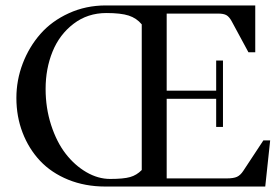

<svg xmlns="http://www.w3.org/2000/svg" viewBox="-20 -683 1024 703"><path d="M365.7 0Q291.5 0 229.7 -25.1Q168 -50.3 126.7 -94.2Q85.4 -138.2 62.7 -197.3Q40 -256.3 40 -324.2Q40 -389.6 63.2 -450.4Q86.4 -511.2 127.9 -558.6Q169.4 -606 231.9 -634.5Q294.4 -663.1 367.7 -663.1H914.6V-491.7H889.6L828.1 -605.5Q819.3 -621.6 809.1 -627.4Q798.8 -633.3 778.3 -633.3H590.3V-351.1H771.5V-461.4H796.4V-218.3H771.5V-321.3H590.3V-29.8H810.5Q835 -29.8 847.7 -35.6Q860.4 -41.5 870.6 -57.1L944.3 -168.9H969.2L951.2 0ZM383.3 -27.8Q432.1 -27.8 456.3 -34.7Q480.5 -41.5 499 -60.5V-593.8Q480 -616.7 451.2 -626Q422.4 -635.3 369.6 -635.3Q300.8 -635.3 249.3 -595.9Q197.8 -556.6 172.4 -494.1Q147 -431.6 147 -357.4Q147 -287.6 167.2 -225.1Q187.5 -162.6 220.5 -120.1Q253.4 -77.6 296.1 -52.7Q338.9 -27.8 383.3 -27.8Z"/></svg>

Font: Elstob
Style: Regular
Weight: 400
Designer: Peter S. Baker
Version: Version 1.015